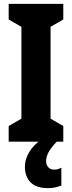

<svg xmlns="http://www.w3.org/2000/svg" viewBox="-20 -734 373 995"><path d="M308 0H25V-81L91 -119V-595L25 -633V-714H308V-633L242 -595V-119L308 -81ZM219 102Q219 120 230 132.5Q241 145 260 145Q274 145 282.5 142Q291 139 298 135V228Q287 232 269.5 236.5Q252 241 229 241Q168 241 138.5 211Q109 181 109 130Q109 92 131.5 54Q154 16 199 -14L274 0Q243 33 231 56Q219 79 219 102Z"/></svg>

Font: Noto Sans Gurmukhi ExtraCondensed ExtraBold
Style: Regular
Weight: 800
Width: 2
Designer: Jelle Bosma - Monotype Design Team
Foundry: Monotype Imaging Inc.
Version: Version 2.004; ttfautohint (v1.8.4.7-5d5b)